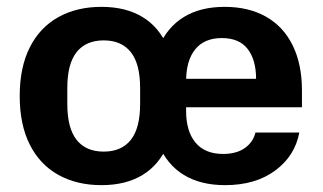

<svg xmlns="http://www.w3.org/2000/svg" viewBox="-20 -530 941 560"><path d="M37.5 -250Q37.5 -333.7 66.9 -391.8Q96.2 -450 150.1 -480Q204 -510 275.8 -510Q346.8 -510 395.5 -480.5Q444.3 -451 469.1 -392.8Q494 -334.7 494 -250Q494 -165.3 469.1 -107.2Q444.3 -49 395.5 -19.5Q346.8 10 275.8 10Q204 10 150.1 -20Q96.2 -50 66.9 -108.2Q37.5 -166.3 37.5 -250ZM282.5 -87.8Q334.3 -87.8 361.5 -122Q388.7 -156.2 388.7 -226.8V-273.2Q388.7 -343.8 361.5 -378Q334.3 -412.2 282.5 -412.2Q230.7 -412.2 203.5 -378Q176.3 -343.8 176.3 -273.2V-226.8Q176.3 -156.2 203.5 -122Q230.7 -87.8 282.5 -87.8ZM417.6 -250Q417.6 -334.7 442.8 -392.8Q468 -451 516.4 -480.5Q564.7 -510 635.1 -510Q705.2 -510 756.1 -481.2Q807 -452.3 833.8 -397.3Q860.7 -342.2 860.7 -266.5V-217.2H464.1V-300.2H726.9Q726.9 -355.5 702.2 -387.3Q677.5 -419 627 -419Q575.9 -419 549.4 -386.1Q522.8 -353.2 522.8 -293.5V-206.5Q522.8 -146.8 550.4 -113.9Q577.9 -81 630.4 -81Q669.9 -81 694.2 -98.3Q718.4 -115.6 725.1 -143.5H853Q840.4 -75.4 782.8 -32.7Q725.3 10 636.5 10Q565.4 10 516.7 -19.5Q468 -49 442.8 -107.2Q417.6 -165.3 417.6 -250Z"/></svg>

Font: TASA Orbiter VF Text
Style: Regular
Weight: 400
Designer: Weizhong Zhang
Foundry: 本地遙控
Version: Version 1.001;Glyphs 3.2 (3192)